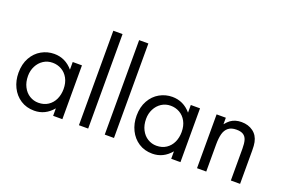

<svg xmlns="http://www.w3.org/2000/svg" viewBox="-96 -1055 2076 1393"><g transform="rotate(20 942.5 -358.0)"><path d="M62.5 -325.2Q89.8 -374 135.5 -399.7Q181.2 -425.3 233.4 -425.3Q319.3 -425.3 377.9 -356.4V-415.5H449.2V0H377.9V-57.6Q319.3 12.2 234.9 12.2Q174.8 12.2 129.4 -17.3Q84 -46.9 59.3 -97.4Q34.7 -147.9 34.7 -208.5Q34.7 -275.9 62.5 -325.2ZM126 -126.5Q144.5 -90.3 175.8 -71.3Q207 -52.2 243.7 -52.2Q287.1 -52.2 318.6 -73.2Q350.1 -94.2 366.5 -129.6Q382.8 -165 382.8 -208Q382.8 -255.9 363.8 -290.5Q344.7 -325.2 313 -343Q281.2 -360.8 244.1 -360.8Q204.6 -360.8 173.6 -340.6Q142.6 -320.3 125 -285.9Q107.4 -251.5 107.4 -210.4Q107.4 -162.1 126 -126.5Z M648.4 0H577.1V-729.5H648.4Z M847.7 0H776.4V-729.5H847.7Z M974.1 -325.2Q1001.5 -374 1047.1 -399.7Q1092.8 -425.3 1145 -425.3Q1231 -425.3 1289.6 -356.4V-415.5H1360.8V0H1289.6V-57.6Q1231 12.2 1146.5 12.2Q1086.4 12.2 1041 -17.3Q995.6 -46.9 970.9 -97.4Q946.3 -147.9 946.3 -208.5Q946.3 -275.9 974.1 -325.2ZM1037.6 -126.5Q1056.2 -90.3 1087.4 -71.3Q1118.7 -52.2 1155.3 -52.2Q1198.7 -52.2 1230.2 -73.2Q1261.7 -94.2 1278.1 -129.6Q1294.4 -165 1294.4 -208Q1294.4 -255.9 1275.4 -290.5Q1256.3 -325.2 1224.6 -343Q1192.9 -360.8 1155.8 -360.8Q1116.2 -360.8 1085.2 -340.6Q1054.2 -320.3 1036.6 -285.9Q1019 -251.5 1019 -210.4Q1019 -162.1 1037.6 -126.5Z M1488.8 -415.5H1560.1V-365.2Q1580.1 -389.6 1595.2 -400.4Q1629.9 -425.3 1679.2 -425.3Q1731.9 -425.3 1769 -397.9Q1806.2 -370.6 1816.4 -320.3Q1821.3 -297.4 1821.3 -257.8V0H1750V-245.6Q1750 -286.6 1742.7 -311.3Q1735.4 -335.9 1716.3 -348.4Q1697.3 -360.8 1663.1 -360.8Q1623 -360.8 1600.3 -342.3Q1577.6 -323.7 1568.8 -290.5Q1560.1 -257.3 1560.1 -207.5V0H1488.8Z"/></g></svg>

Font: NMS Futura Pro Book
Style: Regular
Weight: 400
Designer: Blend3rman
Version: Version 0.1